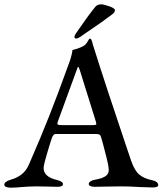

<svg xmlns="http://www.w3.org/2000/svg" viewBox="-23 -862 751 887"><path d="M-3 -9Q-3 -23 27 -32Q56 -40 77.5 -57Q99 -74 112 -105Q164 -224 204.5 -326.5Q245 -429 294 -565Q308 -601 312 -631Q341 -638 360 -648Q372 -654 379.5 -666.5Q387 -679 389 -682Q395 -686 398 -680Q401 -675 403 -668Q405 -661 406 -656Q466 -465 563 -178L583 -119Q599 -73 621 -55Q643 -37 678 -30Q693 -27 700.5 -21Q708 -15 708 -7Q708 4 682 4L620 2Q577 -1 535 -1L467 0Q447 1 414 1Q402 1 394.5 -2.5Q387 -6 387 -12Q387 -19 395.5 -24.5Q404 -30 417 -32Q452 -38 467 -50Q482 -62 479 -82Q478 -100 468.5 -136.5Q459 -173 450 -208Q448 -213 443 -231Q441 -238 436 -240.5Q431 -243 419 -243H234Q224 -243 217 -226Q207 -196 194 -151.5Q181 -107 179 -93Q173 -47 238 -31Q268 -24 268 -11Q268 1 241 1Q216 1 201 0L144 -1Q129 -1 109 0Q89 1 79 2Q51 5 25 5Q13 5 5 1.5Q-3 -2 -3 -9ZM408 -284Q414 -284 418 -285Q422 -286 422 -289Q422 -290 420 -300L346 -537Q341 -553 338 -553Q336 -553 331 -538L244 -300L242 -292Q242 -287 247 -285.5Q252 -284 262 -284ZM321 -691Q321 -698 328 -708Q379 -783 416 -829Q425 -842 445 -842Q460 -841 484.5 -832Q509 -823 508 -814Q507 -808 504 -804Q501 -800 493 -794Q462 -770 402 -729Q366 -705 350 -693Q337 -684 329 -684Q321 -684 321 -691Z"/></svg>

Font: EB Garamond Medium
Style: Regular
Weight: 500
Designer: Georg Duffner and Octavio Pardo
Foundry: Georg Duffner
Version: Version 1.000